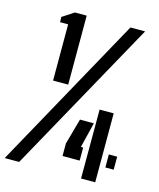

<svg xmlns="http://www.w3.org/2000/svg" viewBox="-188 -884 804 968"><g transform="rotate(15 213.5 -400.0)"><path d="M64 -440.5V-734H22L21 -761L81.5 -800.5H143V-440.5ZM-70.5 0 371.5 -800H448L5 0ZM208.5 -85.5V-151L246 -285.5H318.5L286 -153.5H298V-85.5ZM328 0 328.5 -360H402V0ZM432 -85.5V-153.5H475.5V-85.5Z"/></g></svg>

Font: Big Shoulders Stencil Display Thin
Style: Bold
Weight: 700
Version: Version 2.001